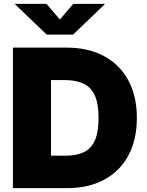

<svg xmlns="http://www.w3.org/2000/svg" viewBox="-20 -974 763 994"><path d="M327.1 0H46.9V-727.5H324.2Q436.5 -727.5 518.1 -683.8Q599.6 -640.1 644 -558.6Q688.5 -477.1 688.5 -363.3Q688.5 -250 644.3 -168.5Q600.1 -86.9 519 -43.5Q438 0 327.1 0ZM244.1 -168H319.3Q373.5 -168 411.9 -185.1Q450.2 -202.1 470.2 -244.9Q490.2 -287.6 490.2 -363.3Q490.2 -439.5 469.7 -482.2Q449.2 -524.9 409.9 -542.2Q370.6 -559.6 313.5 -559.6H244.1ZM220.7 -954.1 290 -873 359.4 -954.1H521.5V-951.2L358.4 -794.9H221.7L58.6 -951.2V-954.1Z"/></svg>

Font: Inter Black
Style: Regular
Weight: 900
Designer: Rasmus Andersson
Foundry: rsms
Version: Version 4.000;git-a52131595